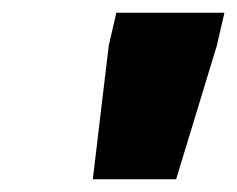

<svg xmlns="http://www.w3.org/2000/svg" viewBox="-20 -708 373 302"><path d="M126 -426 151 -636 163 -688H333L321 -636L257 -426Z"/></svg>

Font: Saira SemiExpanded ExtraBold
Style: Italic
Weight: 800
Width: 6
Italic angle: -12°
Designer: Hector Gatti with collaboration of the Omnibus-Type team
Foundry: Omnibus-Type
Version: Version 1.101